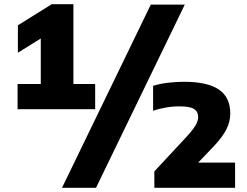

<svg xmlns="http://www.w3.org/2000/svg" viewBox="-20 -830 1180 918"><path d="M175 -324.5V-729.5L227.5 -678.5L65.5 -578V-709L227.5 -810H331V-324.5ZM64 -308V-428.5H435V-308ZM276.5 68 701 -808H863.5L439 68ZM718 68V-10.5L870.5 -174.5Q901.5 -208 914.5 -230Q927.5 -252 927.5 -270.5Q927.5 -296 908 -308.8Q888.5 -321.5 837.5 -321.5Q803.5 -321.5 769.5 -315.2Q735.5 -309 712 -300.5V-419.5Q741 -429 780.5 -434Q820 -439 859.5 -439Q971.5 -439 1026.2 -402Q1081 -365 1081 -287.5Q1081 -248.5 1062.5 -211.8Q1044 -175 1003 -131.5L891 -14.5L894.5 -52.5H1104V68Z"/></svg>

Font: Encode Sans SemiExpanded ExtraBold
Style: Regular
Weight: 800
Width: 6
Designer: Multiple Designers
Foundry: Impallari Type
Version: Version 3.002